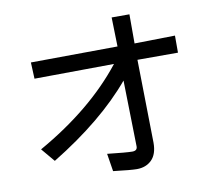

<svg xmlns="http://www.w3.org/2000/svg" viewBox="-88 -881 1176 1039"><g transform="rotate(-10 500.0 -361.0)"><path d="M910.2 -527.3H687.5L695.3 -70.3Q695.3 -7.8 664.1 23.4Q632.8 54.7 582 54.7Q550.8 54.7 453.1 43L437.5 -54.7Q543 -43 574.2 -43Q601.6 -43 601.6 -66.4L593.8 -429.7Q433.6 -238.3 152.3 -66.4L89.8 -140.6Q386.7 -308.6 558.6 -527.3L121.1 -523.4L117.2 -613.3L593.8 -617.2L589.8 -777.3H687.5V-617.2L910.2 -621.1Z"/></g></svg>

Font: Droid Sans Fallback
Style: Regular
Weight: 400
Designer: Steve Matteson
Foundry: Ascender Corporation
Version: 3.00 (Khmer version)